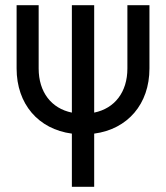

<svg xmlns="http://www.w3.org/2000/svg" viewBox="-20 -720 640 740"><path d="M556 -700H471V-456C471 -365 422 -302 343 -286V-700H257V-286C178 -302 129 -365 129 -456V-700H44V-456C44 -319 128 -222 257 -205V0H343V-205C472 -222 556 -319 556 -456Z"/></svg>

Font: CommitMono
Style: 400Regular
Weight: 400
Monospace: yes
Designer: Eigil Nikolajsen
Foundry: Eigil Nikolajsen
Version: Version 1.143